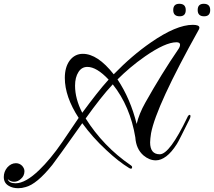

<svg xmlns="http://www.w3.org/2000/svg" viewBox="-317 -830 1129 1013"><path d="M-221 163Q-250 163 -270 151Q-297 136 -297 104Q-297 76 -279 54Q-259 31 -233 31Q-214 31 -200 45Q-188 59 -188 73Q-188 98 -207 114Q-223 129 -243 129Q-262 129 -276 115Q-270 137 -235 137Q-182 137 -109 66Q-82 40 -51.5 3.5Q-21 -33 12 -81Q34 -113 55 -144.5Q76 -176 98 -208Q25 -320 25 -419Q25 -476 51 -511Q78 -546 120 -546Q198 -546 283 -438Q379 -537 479 -606Q613 -699 700 -699Q735 -699 735 -684Q735 -680 732 -674Q507 -271 480 -127Q478 -113 476.5 -101Q475 -89 475 -79Q475 -16 526 -16Q578 -16 672 -212Q676 -222 683 -224H684Q688 -224 688 -217Q688 -211 683 -201Q655 -145 638.5 -112Q622 -79 616 -70Q588 -26 560 -5Q532 16 505 16Q471 16 440 -10Q401 -44 397 -105Q370 -269 278 -385Q246 -351 210.5 -306Q175 -261 135 -205Q181 -132 240.5 -70Q300 -8 373 42Q380 46 380 52Q380 60 374 60Q371 60 365 57Q337 40 307 16.5Q277 -7 244 -38Q207 -72 175.5 -107.5Q144 -143 117 -180Q49 -84 9.5 -29Q-30 26 -41 40Q-123 142 -182 157Q-201 163 -221 163ZM404 -176Q410 -202 421.5 -230.5Q433 -259 450 -289Q536 -442 623 -569Q633 -583 633 -594Q633 -607 614 -607Q556 -607 449 -533Q406 -503 370 -472.5Q334 -442 303 -411Q371 -309 404 -176ZM117 -235Q156 -288 190.5 -332Q225 -376 256 -410Q193 -477 144 -477Q114 -477 97 -450Q79 -422 79 -378Q79 -309 117 -235ZM760 -744Q726 -744 726 -777Q726 -810 758 -810Q792 -810 792 -777Q792 -744 760 -744ZM631 -744Q597 -744 597 -777Q597 -810 629 -810Q663 -810 663 -777Q663 -744 631 -744Z"/></svg>

Font: Carattere
Style: Regular
Weight: 400
Designer: Robert E. Leuschke
Foundry: Robert E. Leuschke
Version: Version 1.010; ttfautohint (v1.8.3)